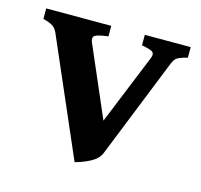

<svg xmlns="http://www.w3.org/2000/svg" viewBox="-72 -495 613 586"><g transform="rotate(15 234.0 -201.5)"><path d="M461.9 -384.3Q435.5 -377.4 428.5 -371.8Q421.4 -366.2 416 -353.5L289.1 -36.6Q281.2 -17.1 257.1 -4.6Q232.9 7.8 210.4 13.2L51.3 -353.5Q46.4 -365.2 36.9 -372.1Q27.3 -378.9 5.4 -384.3V-417.5H210.9V-384.3Q176.3 -379.9 168.7 -373.8Q161.1 -367.7 167 -353.5L262.7 -131.8L353 -353.5Q358.4 -366.7 352.8 -372.8Q347.2 -378.9 316.9 -384.3V-417.5H461.9Z"/></g></svg>

Font: Dai Banna SIL SemiBold
Style: Regular
Weight: 600
Designer: Victor Gaultney
Foundry: SIL International
Version: Version 4.000